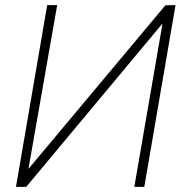

<svg xmlns="http://www.w3.org/2000/svg" viewBox="-20 -731 728 751"><path d="M91.3 -70.3 627 -710.4 666.5 -710.9 544.4 0H505.4L615.7 -639.2L82.5 0H42.5L164.6 -710.9H203.6Z"/></svg>

Font: Roboto ExtraLight
Style: Italic
Weight: 250
Designer: Christian Robertson
Foundry: Google
Version: Version 3.009; 2024